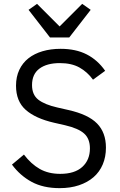

<svg xmlns="http://www.w3.org/2000/svg" viewBox="-20 -963 621 995"><path d="M289 12Q204 12 144 -20.5Q84 -53 42 -110L104 -162Q141 -113 186 -87.5Q231 -62 292 -62Q367 -62 406.5 -98Q446 -134 446 -194Q446 -244 416 -271Q386 -298 317 -314L260 -327Q164 -349 113.5 -393.5Q63 -438 63 -519Q63 -565 80 -601Q97 -637 127.5 -661Q158 -685 200.5 -697.5Q243 -710 294 -710Q373 -710 429.5 -681Q486 -652 525 -596L462 -550Q433 -590 392 -613Q351 -636 290 -636Q223 -636 184.5 -607.5Q146 -579 146 -522Q146 -472 178.5 -446.5Q211 -421 277 -406L334 -393Q437 -370 483 -323Q529 -276 529 -198Q529 -150 512.5 -111Q496 -72 465 -45Q434 -18 389.5 -3Q345 12 289 12ZM239 -769 128 -912 172 -943 289 -826 406 -943 450 -912 339 -769Z"/></svg>

Font: IBM Plex Sans Hebrew
Style: Regular
Weight: 400
Designer: Mike Abbink, Paul van der Laan, Pieter van Rosmalen, Yanek Iontef
Foundry: Bold Monday
Version: Version 1.2